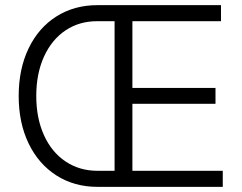

<svg xmlns="http://www.w3.org/2000/svg" viewBox="-20 -727 943 747"><path d="M52.7 -353.5Q52.7 -458.5 91.3 -538.8Q129.9 -619.1 199.5 -663.1Q269 -707 359.4 -707H839.8V-644.5H495.1V-384.8H818.4V-323.2H495.1V-62.5H846.7V0H359.4Q269 0 199.5 -44.4Q129.9 -88.9 91.3 -168.9Q52.7 -249 52.7 -353.5ZM359.4 -62.5H425.8V-644.5H359.4Q289.1 -645 235.1 -608.9Q181.2 -572.8 151.1 -506.6Q121.1 -440.4 121.1 -353.5Q121.1 -267.6 150.9 -201.4Q180.7 -135.3 234.9 -98.9Q289.1 -62.5 359.4 -62.5Z"/></svg>

Font: Pretendard GOV Light
Style: Regular
Weight: 300
Designer: Base glyphs from Inter by Rasmus Andersson; Hangeul glyphs from Noto Sans CJK(Source Han Sans) by Jang Soo-young and Kan
Foundry: Kil Hyung-jin
Version: Version 1.309